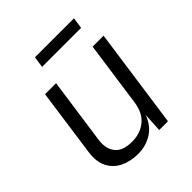

<svg xmlns="http://www.w3.org/2000/svg" viewBox="-191 -803 936 936"><g transform="rotate(-45 277.5 -334.5)"><path d="M222 10Q169.5 9.5 129.8 -10.2Q90 -30 70.2 -69.5Q50.5 -109 59 -168L108 -517H184L135.5 -175Q128 -120 154.2 -86.5Q180.5 -53 244.5 -53Q301.5 -53 340.5 -84.8Q379.5 -116.5 388.5 -181L436 -517H511.5L438.5 0H378L383.5 -98Q362.5 -42.5 319 -16Q275.5 10.5 222 10ZM192 -621.5 200.5 -679H469.5L461 -621.5Z"/></g></svg>

Font: Public Sans Light
Style: Italic
Weight: 300
Italic angle: -8°
Designer: The Public Sans project authors (U.S. Web Design System). Libre Franklin designed by Pablo Impallari and Rodrigo Fuenzal
Version: Version 1.007; ttfautohint (v1.8.1) -l 8 -r 50 -G 200 -x 14 